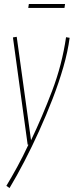

<svg xmlns="http://www.w3.org/2000/svg" viewBox="-20 -725 370 965"><path d="M312 -538 330 -535Q321 -466 298.5 -388Q276 -310 244.5 -228.5Q213 -147 176.5 -66.5Q140 14 102 87Q64 160 28 220L12 209Q38 166 66.5 114Q95 62 123 2H119L45 -537L64 -540L136 -20Q192 -137 242 -268.5Q292 -400 312 -538ZM122 -685 125 -705H307L304 -685Z"/></svg>

Font: Georama SemiCondensed Thin
Style: Italic
Weight: 100
Width: 4
Italic angle: -9°
Designer: Jean-Baptiste Levee
Foundry: Production Type
Version: Version 1.000